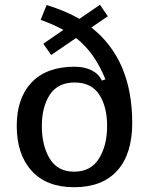

<svg xmlns="http://www.w3.org/2000/svg" viewBox="-20 -771 623 803"><path d="M245 -646Q201 -670 150 -688L175 -750Q256 -725 312 -692L398 -751L431 -703L362 -656Q533 -522 533 -257Q533 -127 470.5 -57.5Q408 12 290 12Q174 12 112 -57Q50 -126 50 -244Q50 -361 112.5 -426.5Q175 -492 292 -492Q333 -492 363 -477Q393 -462 406 -434L421 -439Q375 -553 298 -612L194 -541L161 -588ZM428 -244Q428 -325 395 -375.5Q362 -426 292 -426Q222 -426 188.5 -375Q155 -324 155 -244Q155 -162 188 -107.5Q221 -53 290 -53Q360 -53 394 -108Q428 -163 428 -244Z"/></svg>

Font: Voces
Style: Regular
Weight: 400
Designer: Ana Paula Megda, Pablo Ugerman
Foundry: Ana Paula Megda, Pablo Ugerman
Version: Version 1.100